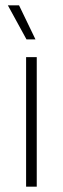

<svg xmlns="http://www.w3.org/2000/svg" viewBox="-20 -701 236 721"><path d="M78 0V-486.5H118V0ZM51.5 -681 113 -553.5V-553H79.5L9.5 -681Z"/></svg>

Font: Anek Telugu Medium ExtraLight
Style: Regular
Weight: 250
Version: Version 1.003